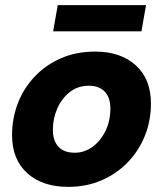

<svg xmlns="http://www.w3.org/2000/svg" viewBox="-20 -718 636 748"><path d="M351 -517Q450 -517 509 -463.5Q568 -410 568 -315Q568 -247 544 -188Q520 -129 476.5 -84.5Q433 -40 374.5 -15Q316 10 246 10Q145 10 86 -43.5Q27 -97 27 -191Q27 -257 49.5 -315.5Q72 -374 115 -419.5Q158 -465 217.5 -491Q277 -517 351 -517ZM271 -123Q309 -123 340.5 -146Q372 -169 391 -208Q410 -247 410 -295Q410 -338 388 -361Q366 -384 326 -384Q283 -384 251.5 -359Q220 -334 203 -295Q186 -256 186 -212Q186 -170 207.5 -146.5Q229 -123 271 -123ZM205 -698H549L531 -596H187Z"/></svg>

Font: Livvic
Style: Bold Italic
Weight: 700
Italic angle: -10°
Designer: Jacques Le Bailly, Baron von Fonthausen
Version: Version 1.001; ttfautohint (v1.8.2)